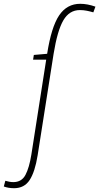

<svg xmlns="http://www.w3.org/2000/svg" viewBox="-135 -770 522 1010"><path d="M-61 220Q-91 220 -115 211L-107 181Q-84 188 -65 188Q-21 188 -1 150Q19 112 30 43L108 -456H39L43 -481L113 -487Q135 -628 176 -689Q217 -750 287 -750Q325 -750 367 -735L356 -705Q339 -710 321.5 -713.5Q304 -717 285 -717Q230 -717 198.5 -663.5Q167 -610 147 -487L63 47Q49 134 21 177Q-7 220 -61 220Z"/></svg>

Font: Georama SemiCondensed ExtraLight
Style: Italic
Weight: 200
Width: 4
Italic angle: -9°
Designer: Jean-Baptiste Levee
Foundry: Production Type
Version: Version 1.000